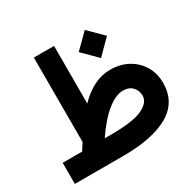

<svg xmlns="http://www.w3.org/2000/svg" viewBox="-148 -838 1015 1000"><g transform="rotate(-30 359.0 -338.5)"><path d="M389.2 -584.5 474.1 -668.9 559.1 -584.5 474.1 -499.5ZM145.5 -127Q152.3 -138.2 159.2 -148.7Q166 -159.2 172.4 -169.4V-676.8H293.9V-330.6Q337.4 -375.5 384.8 -399.4Q432.1 -423.3 483.9 -423.3Q543.9 -423.3 590.6 -397.7Q637.2 -372.1 663.6 -327.4Q689.9 -282.7 689.9 -225.6Q689 -109.9 592 -54.9Q495.1 0 318.8 0H28.3V-127ZM316.9 -127.9Q451.7 -127.9 507.8 -154.3Q564 -180.7 564 -221.7Q564 -253.9 543.5 -274.9Q522.9 -295.9 488.3 -295.9Q444.8 -295.9 392.6 -254.6Q340.3 -213.4 281.7 -127.9Z"/></g></svg>

Font: Vazir WOL-UI
Style: Bold-WOL-UI
Weight: 700
Designer: Saber Rastikerdar
Foundry: Saber Rastikerdar
Version: Version 30.1.0